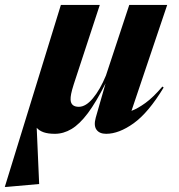

<svg xmlns="http://www.w3.org/2000/svg" viewBox="-82 -532 730 782"><path d="M349.5 -224.5 444.5 -512H599L453.5 -80.5Q479 -90 510.2 -112.5Q541.5 -135 579.5 -179.5L584.5 -175.5Q522.5 -73 462.5 -30Q402.5 13 350.5 13Q323 13 311 -3.8Q299 -20.5 308 -53L348 -192.5Q309.5 -116 275.8 -71Q242 -26 209.2 -6.5Q176.5 13 141.5 13Q114 13 96 6.8Q78 0.5 67.5 -11.5L77.5 217.5L-57.5 229.5H-62.5L166 -512H324.5L218.5 -189Q210.5 -164 207.8 -149.8Q205 -135.5 205.5 -126.5Q206.5 -97 239 -97Q267.5 -97 296.5 -131.8Q325.5 -166.5 349.5 -224.5Z"/></svg>

Font: Newsreader Display
Style: Bold Italic
Weight: 700
Italic angle: -17°
Designer: Hugues Gentile
Foundry: Production Type
Version: Version 1.001